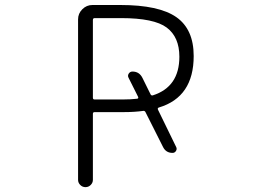

<svg xmlns="http://www.w3.org/2000/svg" viewBox="-20 -774 1040 772"><path d="M531.2 -377Q538.1 -377.9 535.2 -384.8L497.1 -460.9Q492.2 -469.7 497.6 -478Q502.9 -486.3 512.7 -486.3Q540 -486.3 552.7 -460.9L585 -395.5Q587.9 -388.7 594.7 -390.6Q701.2 -424.8 701.2 -545.9Q701.2 -625 650.4 -663.1Q599.6 -701.2 466.8 -701.2H360.4Q353.5 -701.2 353.5 -693.4V-380.9Q353.5 -374 360.4 -374H473.6Q504.9 -374 531.2 -377ZM688.5 -182.6Q692.4 -174.8 687.5 -167Q682.6 -159.2 673.8 -159.2Q647.5 -159.2 635.7 -182.6L565.4 -322.3Q562.5 -329.1 555.7 -328.1Q520.5 -323.2 476.6 -323.2H360.4Q353.5 -323.2 353.5 -316.4V-50.8Q353.5 -39.1 344.7 -30.3Q335.9 -21.5 323.7 -21.5Q311.5 -21.5 302.7 -30.3Q293.9 -39.1 293.9 -50.8V-696.3Q293.9 -719.7 311 -736.8Q328.1 -753.9 351.6 -753.9H463.9Q619.1 -753.9 689 -705.1Q758.8 -656.2 758.8 -548.8Q758.8 -383.8 619.1 -341.8Q612.3 -339.8 615.2 -333Z"/></svg>

Font: Rounded-X Mgen+ 2m light
Style: Regular
Weight: 200
Designer: [Source Han Sans]
Ryoko NISHIZUKA  (kana & ideographs); Paul D. Hunt (Latin, Greek & Cyrillic); Wenlong ZHANG  (bopomofo
Version: Version 1.059.20150602